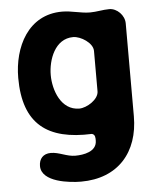

<svg xmlns="http://www.w3.org/2000/svg" viewBox="-53 -572 675 824"><g transform="rotate(-5 285.0 -160.0)"><path d="M93 125C93 195 215 207 263 207C423 207 513 102 513 -53V-453C513 -488 481 -520 448 -520C420 -520 393 -513 365 -513C324 -513 287 -527 245 -527C98 -527 33 -392 33 -260C33 -60 136 15 327 7C342 11 341 26 341 37C341 85 283 94 248 94C211 94 180 73 144 73C111 73 93 94 93 125ZM173 -260C173 -325 204 -414 283 -414C315 -414 367 -382 367 -347V-173C367 -138 315 -106 283 -106C204 -106 173 -195 173 -260Z"/></g></svg>

Font: Asimov Print
Style: Regular
Weight: 500
Designer: Google
Version: Version 2.000980: 2014